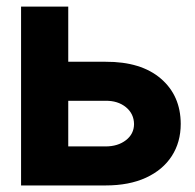

<svg xmlns="http://www.w3.org/2000/svg" viewBox="-20 -566 594 586"><path d="M138.9 -377.5H302.1Q410.4 -378 470.9 -326.1Q531.3 -274.2 531.6 -188.1Q531.6 -131.9 504.2 -89.6Q476.9 -47.4 425.6 -23.7Q374.3 0 302.1 0H44.3V-545.9H188.3V-119.1H302.1Q339.7 -119.1 364.3 -138.1Q388.8 -157 389.1 -187.1Q388.8 -218.8 364.3 -238.9Q339.7 -258.9 302.1 -258.4H138.9Z"/></svg>

Font: Inter Tight
Style: Regular
Weight: 400
Designer: Rasmus Andersson
Foundry: rsms
Version: Version 3.002